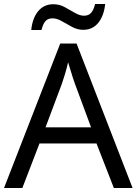

<svg xmlns="http://www.w3.org/2000/svg" viewBox="-20 -933 679 953"><path d="M545 0 459 -221H176L91 0H0L279 -717H360L638 0ZM352 -517Q349 -525 342 -546Q335 -567 328.5 -589.5Q322 -612 318 -624Q311 -593 302 -563.5Q293 -534 287 -517L206 -301H432ZM135 -784Q141 -843 169.5 -877.5Q198 -912 245 -912Q275 -912 301.5 -897.5Q328 -883 352 -869Q376 -855 397 -855Q420 -855 432.5 -869.5Q445 -884 452 -913H502Q496 -855 468 -820Q440 -785 393 -785Q365 -785 338.5 -799Q312 -813 287.5 -827.5Q263 -842 241 -842Q217 -842 205 -827.5Q193 -813 186 -784Z"/></svg>

Font: Noto Sans Nushu
Style: Regular
Weight: 400
Designer: Lisa Huang
Foundry: Lisa Huang
Version: Version 1.003; ttfautohint (v1.8.4.7-5d5b)